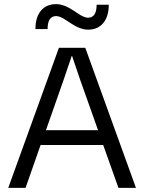

<svg xmlns="http://www.w3.org/2000/svg" viewBox="-20 -912 700 932"><path d="M394 -680 640 0H555L481 -208H177L104 0H20L266 -680ZM152 -771Q152 -828 178.5 -860Q205 -892 253 -892Q290 -892 338 -860L356 -848Q388 -826 407 -826Q449 -826 449 -889H508Q508 -833 481.5 -800.5Q455 -768 407 -768Q370 -768 322 -800L304 -812Q272 -834 253 -834Q211 -834 211 -771ZM203 -280H456L369 -525L330 -640H328L289 -525Z"/></svg>

Font: TASA Orbiter Display
Style: Regular
Weight: 400
Designer: Weizhong Zhang
Version: Version 1.000;Glyphs 3.1.2 (3151)